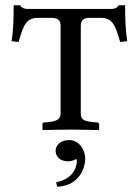

<svg xmlns="http://www.w3.org/2000/svg" viewBox="-20 -494 529 732"><path d="M243 40C207 40 192 64 192 80C192 96 201 121 242 121C250 121 260 118 271 112C272 115 273 118 273 122C273 128 270 186 194 201L198 218C288 214 305 138 305 112C305 77 282 40 243 40ZM362 -426C405 -426 418 -406 438 -334L465 -337C458 -385 457 -430 457 -474H432C430 -468 421 -460 405 -460H84C68 -460 59 -468 57 -474H32C32 -430 32 -384 24 -337L51 -334C71 -406 83 -426 128 -426H173C202 -426 211 -417 211 -395V-61C211 -41 198 -32 168 -29L148 -27C144 -27 142 -24 142 -21V0L143 2C143 2 220 0 248 0C278 0 356 2 356 2L358 0V-21C358 -24 354 -27 351 -27L331 -29C300 -32 288 -39 288 -61V-394C288 -417 297 -426 325 -426Z"/></svg>

Font: Linux Libertine O C
Style: Regular
Weight: 400
Designer: Philipp H. Poll
Foundry: Philipp H. Poll
Version: Version 4.0.3